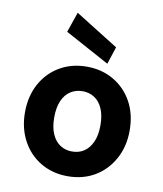

<svg xmlns="http://www.w3.org/2000/svg" viewBox="-87 -843 787 925"><g transform="rotate(10 307.0 -380.0)"><path d="M306 12Q233 12 175 -22Q117 -56 84 -117Q51 -178 51 -256Q51 -335 84 -395.5Q117 -456 175 -490Q233 -524 307 -524Q381 -524 439 -490Q497 -456 530 -396Q563 -336 563 -256Q563 -178 529.5 -117Q496 -56 438.5 -22Q381 12 306 12ZM306 -109Q340 -109 365 -125.5Q390 -142 405 -175Q420 -208 420 -256Q420 -305 405.5 -338Q391 -371 365.5 -387.5Q340 -404 307 -404Q275 -404 249 -387.5Q223 -371 208.5 -338Q194 -305 194 -256Q194 -208 208.5 -175Q223 -142 248.5 -125.5Q274 -109 306 -109ZM401 -555 184 -673 218 -772 429 -640Z"/></g></svg>

Font: DM Sans 12pt ExtraBold
Style: Regular
Weight: 800
Version: Version 4.004;gftools[0.9.30]